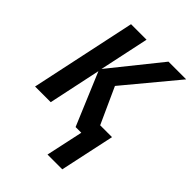

<svg xmlns="http://www.w3.org/2000/svg" viewBox="-213 -640 928 928"><g transform="rotate(45 251.0 -175.5)"><path d="M326 0H287L174 -269L117 0H10L125 -541H231L177 -287L381 -541H502L281 -275L365 -90H446L386 190H285Z"/></g></svg>

Font: Noto Sans UI NarrowMedium
Style: Italic
Weight: 500
Width: 4
Italic angle: -12°
Designer: Monotype Design Team
Foundry: Monotype Imaging Inc.
Version: Version 1.001